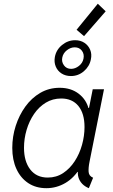

<svg xmlns="http://www.w3.org/2000/svg" viewBox="-20 -987 600 1015"><path d="M355 -585Q326.7 -585 305.4 -598.6Q284.2 -612.3 274.7 -635.3Q265.1 -658.2 270 -685.5Q276.9 -723.6 307.9 -749Q338.9 -774.4 377.4 -774.4Q405.8 -774.4 426.5 -760.5Q447.3 -746.6 456.8 -723.6Q466.3 -700.7 460.4 -673.3Q453.6 -636.7 423.8 -610.8Q394 -585 355 -585ZM356 -623Q377.4 -623 397.2 -638.4Q417 -653.8 421.4 -677.2Q426.3 -701.2 412.8 -719Q399.4 -736.8 375 -736.8Q353 -736.8 333.3 -721.2Q313.5 -705.6 309.1 -682.1Q304.7 -660.2 318.1 -641.6Q331.5 -623 356 -623ZM424.3 -795.9 384.8 -829.6 497.1 -967.3 538.6 -927.2ZM225.1 7.8Q169.9 7.8 129.4 -19Q88.9 -45.9 66.9 -93.8Q44.9 -141.6 44.9 -205.1Q44.9 -265.1 63 -321.5Q81.1 -377.9 114 -423.6Q147 -469.2 193.1 -496.1Q239.3 -522.9 295.4 -522.9Q355.5 -522.9 396.5 -491.2Q437.5 -459.5 449.7 -408.2L428.2 -416H476.1L447.3 -399.9L470.2 -515.1H529.8L453.1 -130.9Q446.8 -99.6 448.5 -78.1Q450.2 -56.6 472.2 -47.4L449.7 7.8Q428.2 -1 414.3 -15.6Q400.4 -30.3 394.8 -49.1Q389.2 -67.9 393.1 -89.8L413.1 -78.1H369.1L406.7 -104Q373 -47.4 325.9 -19.8Q278.8 7.8 225.1 7.8ZM232.4 -48.3Q277.8 -48.3 313.7 -72Q349.6 -95.7 375 -134.8Q400.4 -173.8 413.6 -221.2Q426.8 -268.6 426.8 -315.4Q426.8 -387.2 394.3 -426.8Q361.8 -466.3 303.7 -466.3Q258.3 -466.3 221.9 -444.1Q185.5 -421.9 159.9 -384.3Q134.3 -346.7 120.6 -300.3Q106.9 -253.9 106.9 -205.6Q106.9 -133.8 139.9 -91.1Q172.9 -48.3 232.4 -48.3Z"/></svg>

Font: Reddit Sans Light
Style: Italic
Weight: 300
Italic angle: -11.25°
Designer: Stephen Hutchings
Version: Version 1.013